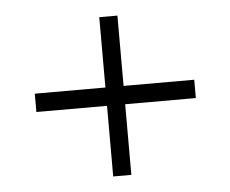

<svg xmlns="http://www.w3.org/2000/svg" viewBox="-41 -635 659 550"><g transform="rotate(-5 289.0 -360.0)"><path d="M263.2 -130.9V-334H60.1V-386.7H263.2V-588.9H315.4V-386.7H518.6V-334H315.4V-130.9Z"/></g></svg>

Font: Manrope Light
Style: Regular
Weight: 300
Designer: Mikhail Sharanda
Foundry: Mikhail Sharanda
Version: Version 4.505;FEAKit 1.0